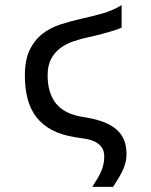

<svg xmlns="http://www.w3.org/2000/svg" viewBox="-20 -539 590 750"><path d="M77.1 -243.7C77.1 -210.1 80.7 -179.8 87.9 -152.6C95.1 -125.4 106.5 -101.6 122.3 -81.3C138.1 -61 158.4 -44.2 183.3 -31C208.3 -17.8 238.6 -8.5 274.4 -2.9C286.1 -1 298.6 1 311.8 2.9C325 4.9 337.2 8.4 348.4 13.4C359.6 18.5 368.9 25.6 376.2 34.9C383.5 44.2 387.2 57 387.2 73.2C387.2 84.6 386 95.3 383.5 105.2C381.1 115.2 377.8 124.8 373.5 134C369.3 143.3 364.3 152.6 358.6 161.9C352.9 171.1 347 180.8 340.8 190.9H421.9C428.1 180.8 434.2 170.9 440.4 161.1C446.6 151.4 452.2 141.4 457.3 131.1C462.3 120.8 466.4 110.1 469.5 98.9C472.6 87.6 474.1 75.7 474.1 63C474.1 44.1 471.4 26.9 465.8 11.2C460.3 -4.4 451 -18.3 438 -30.5C425 -42.7 407.9 -53.1 386.7 -61.5C365.6 -70 339.2 -76.7 307.6 -81.5C257.5 -89 221.4 -106.5 199.2 -134C177.1 -161.5 166 -198.6 166 -245.1C166 -270.2 170.5 -291.3 179.4 -308.3C188.4 -325.4 200.4 -339.6 215.3 -350.8C230.3 -362.1 247.6 -371 267.3 -377.7C287 -384.4 307.6 -390 329.1 -394.5C337.2 -396.2 346.7 -398.4 357.4 -401.1C368.2 -403.9 379.3 -406.8 390.9 -409.9C402.4 -413 413.8 -416.3 425 -419.9C436.3 -423.5 446.3 -427.1 455.1 -430.7V-519C431.6 -504.7 406.6 -493.8 379.9 -486.3C353.2 -478.8 326.5 -472.2 299.8 -466.3C270.8 -459.8 243 -452.2 216.3 -443.6C189.6 -435 165.9 -422.6 145.3 -406.5C124.6 -390.4 108.1 -369.4 95.7 -343.5C83.3 -317.6 77.1 -284.3 77.1 -243.7Z"/></svg>

Font: CodeNewRoman Nerd Font Mono
Style: Regular
Weight: 400
Monospace: yes
Designer: Sam Radian
Foundry: Code New Roman
Version: Version 2.00 November 29, 2014;Nerd Fonts 3.2.1